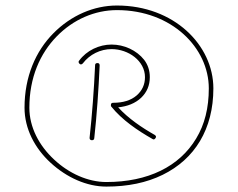

<svg xmlns="http://www.w3.org/2000/svg" viewBox="-20 -693 867 699"><path d="M270 -460.4C271.5 -459 273.4 -458.5 274.9 -458.5C277.3 -458.5 279.8 -460 281.7 -462.4C306.6 -495.1 345.7 -514.2 386.2 -514.2C447.8 -514.2 507.8 -471.2 507.8 -412.1C507.8 -385.3 497.6 -362.8 477.1 -345.2C456.5 -327.6 428.2 -318.8 392.1 -318.8C386.7 -318.8 383.8 -316.4 383.8 -311V-309.6C383.8 -307.1 384.3 -305.7 385.3 -304.7C424.8 -255.9 481 -217.8 535.2 -187C536.6 -186 538.1 -185.5 539.6 -185.5C542 -185.5 543.9 -187 546.4 -190.4C547.4 -191.9 547.9 -193.8 547.9 -195.3C547.9 -197.8 546.4 -199.7 543.5 -201.7C496.1 -228.5 447.3 -261.7 410.2 -302.2C444.3 -305.7 472.2 -316.9 493.7 -336.9C514.6 -356.9 525.4 -381.8 525.4 -412.1C525.4 -436 518.6 -457 504.9 -475.1C477.1 -510.3 431.6 -530.8 386.2 -530.8C340.8 -530.8 295.4 -509.3 268.1 -472.2C266.6 -470.7 266.1 -468.8 266.1 -467.3C266.1 -464.8 267.6 -462.4 270 -460.4ZM335 -463.4C329.1 -463.4 326.2 -460.9 326.2 -455.6C322.3 -368.2 315.4 -275.9 306.2 -191.9V-190.4C306.2 -186 308.6 -183.1 313.5 -182.6H315.4C319.8 -182.6 322.8 -185.1 323.2 -189.9C332.5 -273.9 338.9 -367.2 342.8 -454.6C342.8 -460.4 340.3 -463.4 335 -463.4ZM69.3 -300.8C69.3 -224.6 106.4 -153.3 164.6 -100.1C222.7 -46.9 295.4 -13.7 367.2 -13.7C445.3 -13.7 513.7 -27.8 572.3 -56.6C689 -113.8 756.8 -223.1 756.8 -371.1C756.8 -528.3 613.8 -672.9 405.8 -672.9C321.3 -672.9 238.3 -636.7 174.3 -571.8C109.9 -506.8 69.3 -414.1 69.3 -300.8ZM86.9 -300.8C86.9 -410.2 125.5 -498 186.5 -560.5C247.1 -622.6 325.7 -656.2 405.8 -656.2C606 -656.2 740.2 -518.1 740.2 -371.1C740.2 -300.3 725.1 -239.7 694.3 -189C633.3 -86.9 519 -30.3 367.2 -30.3C300.3 -30.3 231 -61.5 176.8 -112.3C122.1 -163.1 86.9 -230 86.9 -300.8Z"/></svg>

Font: Mikhak Thin
Style: Regular
Weight: 100
Designer: Amin Abedi
Version: Version 3.2